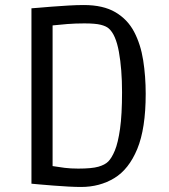

<svg xmlns="http://www.w3.org/2000/svg" viewBox="-20 -729 671 763"><path d="M302 14Q282 14 252.5 12.5Q223 11 192.5 8.5Q162 6 138 4Q114 2 105 1V-696Q109 -696 131 -698Q153 -700 185 -702.5Q217 -705 251.5 -707Q286 -709 313 -709Q390 -709 438.5 -680.5Q487 -652 513 -602.5Q539 -553 549 -489.5Q559 -426 559 -356Q559 -218 525.5 -137Q492 -56 434 -21Q376 14 302 14ZM291 -59Q345 -59 371 -66.5Q397 -74 410 -87Q424 -101 436.5 -131Q449 -161 457 -217Q465 -273 465 -363Q465 -454 452.5 -523Q440 -592 412 -616Q402 -625 380.5 -630.5Q359 -636 315 -636Q280 -636 247.5 -633.5Q215 -631 189 -628V-69Q213 -65 237 -62Q261 -59 291 -59Z"/></svg>

Font: Ruda
Style: Regular
Weight: 400
Designer: Mariela Monsalve and Angelina Sanchez
Foundry: Mariela Monsalve and Angelina Sanchez
Version: Version 2.000